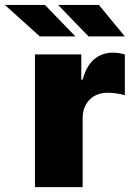

<svg xmlns="http://www.w3.org/2000/svg" viewBox="-94 -769 547 789"><path d="M245.7 0H49.7V-545.5H240.1V-441.8H245.7Q261 -498.9 293.3 -525.7Q325.6 -552.6 369.3 -552.6Q394.9 -552.6 419 -545.1V-377.8Q410.5 -380.3 400.9 -382.3Q391.3 -384.2 381.7 -385.5Q372.2 -386.7 363.1 -387.3Q354 -387.8 346.6 -387.8Q326.7 -387.8 308.4 -381.2Q290.1 -374.6 276.3 -361.5Q262.4 -348.4 254.1 -329Q245.7 -309.7 245.7 -284.1ZM419 -619.3H269.9L144.9 -748.6H312.5ZM215.9 -619.3H69.6L-73.9 -748.6H90.9Z"/></svg>

Font: Linik Sans Black
Style: Regular
Weight: 900
Designer: Fonts by Rasmus Andersson / Changes by Cristiano Sobral with parts from Marc Monis
Foundry: rsms
Version: Version 3.020; ttfautohint (v1.6)